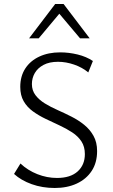

<svg xmlns="http://www.w3.org/2000/svg" viewBox="-20 -927 561 957"><path d="M403 -159Q403 -196 386 -222Q369 -248 340 -267Q311 -286 276.5 -302Q242 -318 207.5 -334.5Q173 -351 144 -372Q115 -393 98 -422.5Q81 -452 81 -494Q81 -547 106 -585.5Q131 -624 176 -645Q221 -666 280 -666Q323 -666 366.5 -655.5Q410 -645 443 -623L420 -566Q390 -591 349.5 -605Q309 -619 269 -619Q226 -619 197 -603.5Q168 -588 153.5 -563Q139 -538 139 -508Q139 -476 157 -452.5Q175 -429 203.5 -411.5Q232 -394 267 -378.5Q302 -363 336.5 -345.5Q371 -328 399.5 -305Q428 -282 446 -250Q464 -218 464 -174Q464 -116 437 -75Q410 -34 362.5 -12Q315 10 253 10Q191 10 138 -9Q85 -28 50 -60L82 -112Q118 -78 166 -59Q214 -40 264 -40Q331 -40 367 -72.5Q403 -105 403 -159ZM379 -736 266 -870 255 -907H297L427 -736ZM125 -736 255 -907H297L286 -871L173 -736Z"/></svg>

Font: Ysabeau Office Light
Style: Regular
Weight: 300
Designer: Christian Thalmann (Catharsis Fonts)
Version: Version 2.001;gftools[0.9.30]; featfreeze: tnum,lnum,ss02